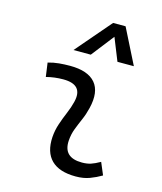

<svg xmlns="http://www.w3.org/2000/svg" viewBox="-119 -882 823 978"><g transform="rotate(15 293.0 -392.5)"><path d="M479.5 -95.7 506.8 -31.2Q478 -14.2 446 -2.2Q414.1 9.8 372.6 9.8Q286.1 9.8 244.1 -31.7Q202.1 -73.2 207 -153.3Q209.5 -189.9 221.2 -224.6Q232.9 -259.3 246.8 -292Q260.7 -324.7 268.1 -355Q292.5 -451.7 184.6 -451.7Q138.2 -451.7 95.2 -440.4L85 -513.7Q113.8 -522 142.6 -524.7Q171.4 -527.3 200.2 -527.3Q294.9 -527.3 334.2 -481Q373.5 -434.6 351.6 -345.2Q343.3 -310.5 330.1 -280.5Q316.9 -250.5 305.7 -221.2Q294.4 -191.9 292 -157.7Q286.1 -66.9 385.3 -66.9Q411.6 -66.9 431.9 -73.5Q452.1 -80.1 479.5 -95.7ZM420.9 -794.9 514.2 -609.4H427.7L379.9 -728.5L287.1 -609.4H195.8L355 -794.9Z"/></g></svg>

Font: Cascadia Mono PL SemiLight
Style: Italic
Weight: 350
Italic angle: -10°
Monospace: yes
Designer: Aaron Bell
Foundry: Saja Typeworks
Version: Version 2404.023; ttfautohint (v1.8.4)